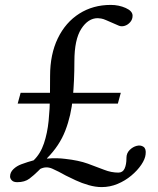

<svg xmlns="http://www.w3.org/2000/svg" viewBox="-20 -730 644 782"><path d="M394 32Q369 32 341 24Q313 16 288.5 4.5Q264 -7 248 -15Q218 -32 193 -43Q168 -54 144 -42L135 -33Q119 -17 100 -2.5Q81 12 50 12Q35 12 28 4.5Q21 -3 21 -11Q21 -28 34.5 -41Q48 -54 67 -61Q81 -66 93 -70Q105 -74 117 -77Q145 -104 159 -146Q173 -188 178 -237.5Q183 -287 183.5 -335Q184 -383 184 -421Q184 -509 215.5 -574Q247 -639 303 -674.5Q359 -710 431 -710Q464 -710 492 -697.5Q520 -685 520 -666Q520 -651 510.5 -640Q501 -629 488.5 -625Q476 -621 465 -625L412 -648Q401 -653 392 -654.5Q383 -656 378 -656Q339 -656 311 -612.5Q283 -569 283 -480Q283 -403 276.5 -331.5Q270 -260 246 -198Q222 -136 171 -85L172 -84Q193 -86 211.5 -85.5Q230 -85 245 -83Q300 -77 337.5 -63.5Q375 -50 404 -38.5Q433 -27 462 -27Q480 -27 487.5 -43.5Q495 -60 495 -85V-87Q495 -106 508 -119Q521 -132 537 -136Q553 -140 564.5 -132Q576 -124 573 -101Q571 -82 555.5 -59Q540 -36 515 -15Q490 6 459 19Q428 32 394 32ZM52 -308 64 -352H472L460 -308Z"/></svg>

Font: Hedvig Letters Serif
Style: Regular
Weight: 400
Designer: Alexander Örn & Tor Weibull
Foundry: Kanon Foundry
Version: Version 1.000